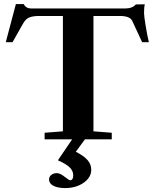

<svg xmlns="http://www.w3.org/2000/svg" viewBox="-20 -706 783 973"><path d="M206.1 0V-33.2L298.8 -40.5V-625H177.2Q147.5 -625 128.9 -617.7Q110.4 -610.4 97.7 -587.9L43.5 -492.2H9.3L60.5 -685.5H99.6Q112.3 -663.1 136.7 -663.1H614.7Q650.4 -663.1 668.5 -683.6L713.9 -684.1Q710 -671.9 710 -638.7Q710 -626 718 -575.9Q726.1 -525.9 734.4 -492.2H700.2L649.9 -600.6Q637.7 -625 588.4 -625H453.6V-40.5L546.4 -33.2V0H410.6L364.3 63Q405.8 84.5 424.1 105.7Q442.4 127 442.4 154.3Q442.4 193.4 403.8 220.2Q365.2 247.1 310.5 247.1Q272.5 247.1 250.5 235.4Q228.5 223.6 228.5 203.6Q228.5 189.9 239.7 180.7Q251 171.4 267.1 171.4Q285.2 171.4 307.6 189.9Q330.6 207.5 334.5 207.5Q351.1 207.5 351.1 182.1Q351.1 159.7 332.5 141.8Q314 124 273.4 106.4L345.7 0Z"/></svg>

Font: Elstob 10pt
Style: Bold
Weight: 700
Designer: Peter S. Baker
Version: Version 1.015